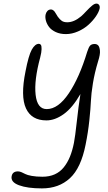

<svg xmlns="http://www.w3.org/2000/svg" viewBox="-20 -836 603 1070"><path d="M347.2 -646Q315.4 -646 291 -657.2Q266.6 -668.5 253.9 -685.1Q241.2 -701.7 236.1 -720Q231 -738.3 233.9 -753.9Q236.3 -766.1 244.1 -774.7Q252 -783.2 264.2 -783.2Q270.5 -783.2 276.1 -779.1Q281.7 -774.9 284.9 -770.5Q288.1 -766.1 293.5 -756.8Q298.8 -747.6 301.8 -743.2Q313.5 -727.1 324.7 -719.5Q335.9 -711.9 355 -711.9Q392.6 -711.9 432.1 -745.1Q442.4 -753.9 460.9 -773.7Q479.5 -793.5 493.2 -804.7Q506.8 -815.9 517.1 -815.9Q527.3 -815.9 532.5 -807.9Q537.6 -799.8 535.2 -788.1Q530.8 -768.6 514.2 -744.4Q497.6 -720.2 473.1 -698Q448.7 -675.8 414.8 -660.9Q380.9 -646 347.2 -646ZM213.9 213.9Q132.8 213.9 85.7 196.3Q38.6 178.7 44.9 146Q49.8 119.1 80.1 119.1Q89.4 119.1 100.1 123.8Q110.8 128.4 121.3 134Q131.8 139.6 157 144.3Q182.1 148.9 216.8 148.9Q255.4 148.9 285.2 135.5Q314.9 122.1 335.4 96.4Q356 70.8 369.6 37.6Q383.3 4.4 392.1 -40Q398.9 -74.7 408 -158Q417 -241.2 428.2 -312Q383.8 -234.9 335 -200Q286.1 -165 238.8 -165Q155.8 -165 124.8 -231.9Q93.8 -298.8 122.1 -438Q139.2 -527.3 157.2 -559.6Q175.3 -591.8 196.8 -591.8Q203.6 -591.8 207.8 -585.9Q211.9 -580.1 211.7 -562.3Q211.4 -544.4 204.1 -516.1Q169.4 -387.7 178.5 -307.9Q187.5 -228 240.2 -228Q304.2 -228 363.3 -315.7Q422.4 -403.3 465.8 -546.9Q474.6 -574.2 482.9 -582.5Q491.2 -590.8 507.8 -590.8Q519.5 -590.8 527.1 -583Q534.7 -575.2 536.9 -554Q539.1 -532.7 526.9 -495.1Q507.3 -430.2 497.8 -371.8Q488.3 -313.5 486.6 -272.9Q484.9 -232.4 478 -166Q471.2 -99.6 457 -29.8Q431.2 100.6 369.6 157.2Q308.1 213.9 213.9 213.9Z"/></svg>

Font: Shantell Sans Irregular Bouncy
Style: Italic
Weight: 300
Italic angle: -11.31°
Designer: Stephen Nixon, Anya Danilova, Shantell Martin
Foundry: Arrow Type
Version: Version 1.006;[9816181b4]